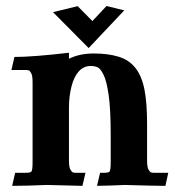

<svg xmlns="http://www.w3.org/2000/svg" viewBox="-20 -604 569 624"><path d="M268.1 -447.8 152.3 -564.5 232.4 -584 280.3 -535.6 326.2 -584.5 383.8 -570.3ZM248 0Q209 -0.5 131.8 -2.9Q66.4 0 19.5 0L29.3 -42.5H64.9Q77.1 -42.5 81.5 -45.9Q85.9 -49.3 85.9 -77.1V-335.9Q85.9 -357.9 81.5 -366Q77.1 -374 73.5 -375.2Q69.8 -376.5 64.9 -376.5H17.1L26.9 -418.9Q86.9 -418.9 204.1 -432.6V-413.1Q238.8 -430.2 284.7 -430.2Q331.1 -430.2 365.5 -419.7Q399.9 -409.2 420.4 -382.8Q440.9 -356.4 449.5 -313Q458 -269.5 458 -201.2V-83Q458 -61 462.6 -53Q467.3 -44.9 470.9 -43.7Q474.6 -42.5 479.5 -42.5H526.9L517.6 0Q479.5 0 385.7 -2.9Q335.4 -0.5 295.4 0L305.2 -42.5H318.8Q331.1 -42.5 335.4 -45.9Q339.8 -49.3 339.8 -77.1V-165Q339.8 -247.1 333.3 -293.9Q326.7 -340.8 316.4 -361.3Q306.2 -381.8 296.4 -385.7Q286.6 -389.6 274.9 -389.6Q252.4 -389.6 236.6 -372.6Q220.7 -355.5 212.4 -323.2Q204.1 -291 204.1 -253.9V-83Q204.1 -61 208.7 -53Q213.4 -44.9 216.8 -43.7Q220.2 -42.5 225.1 -42.5H257.8Z"/></svg>

Font: Quaaykop
Style: Bold
Weight: 700
Designer: Tup Wanders
Foundry: Free font, DO NOT SELL
Version: Version 1.00;July 31, 2023;FontCreator 11.5.0.2430 64-bit